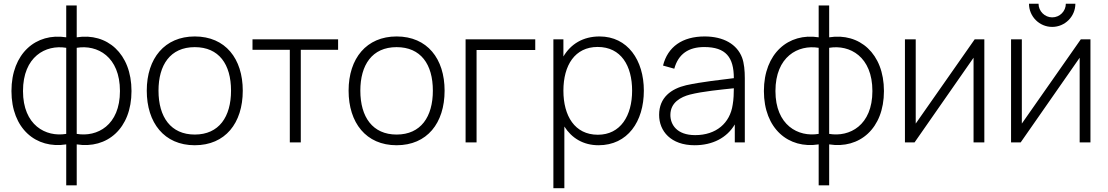

<svg xmlns="http://www.w3.org/2000/svg" viewBox="-20 -746 5804 1006"><path d="M382 225V10.5C540 35.5 669 -71.5 669 -269C669 -466.5 540 -575.5 382 -550.5V-717.5H327V-550.5C169 -575.5 40 -466.5 40 -269C40 -71.5 169 35.5 327 10.5V225ZM327 -44.5C220 -26.5 100.5 -89.5 100.5 -269C100.5 -449 219 -513.5 327 -495.5ZM382 -495.5C490 -513.5 608.5 -449.5 608.5 -269C608.5 -89 489 -26.5 382 -44.5Z M1000.5 15C1160 15 1252 -100.5 1252 -271C1252 -438 1161.5 -555 1000.5 -555C843 -555 749 -440.5 749 -271C749 -103 840 15 1000.5 15ZM1000.5 -41C875.5 -41 810.5 -132 810.5 -271C810.5 -405 871.5 -499 1000.5 -499C1127 -499 1190.5 -409.5 1190.5 -271C1190.5 -134.5 1128 -41 1000.5 -41Z M1556 0V-485H1751.5V-540H1303V-485H1498.5V0Z M2058 15C2217.5 15 2309.5 -100.5 2309.5 -271C2309.5 -438 2219 -555 2058 -555C1900.5 -555 1806.5 -440.5 1806.5 -271C1806.5 -103 1897.5 15 2058 15ZM2058 -41C1933 -41 1868 -132 1868 -271C1868 -405 1929 -499 2058 -499C2184.5 -499 2248 -409.5 2248 -271C2248 -134.5 2185.5 -41 2058 -41Z M2477 0V-484H2784.5V-540H2419.5V0Z M3121.5 -555C3034.5 -555 2970.5 -515 2932 -450V-540H2879.5V240H2937V-83C2975.5 -22.5 3036 15 3116 15C3268.5 15 3353.5 -109 3353.5 -271C3353.5 -431 3268.5 -555 3121.5 -555ZM3112.5 -40C2991.5 -40 2932 -138.5 2932 -271C2932 -404.5 2992.5 -500 3111.5 -500C3234.5 -500 3292 -401 3292 -271C3292 -140 3231.5 -40 3112.5 -40Z M3868 -444.5C3841.5 -514 3771 -555 3672 -555C3555 -555 3478.5 -500.5 3454 -402.5L3513 -386C3534 -463 3587.5 -499.5 3670 -499.5C3783 -499.5 3825 -446 3825 -336.5C3761.5 -328.5 3654.5 -317 3575.5 -299.5C3497 -281 3433.5 -235.5 3433.5 -144C3433.5 -59 3495 15 3619.5 15C3713 15 3788.5 -23.5 3830 -94V0H3882.5V-336.5C3882.5 -375 3879 -415.5 3868 -444.5ZM3622.5 -38C3525.5 -38 3492.5 -94 3492.5 -143.5C3492.5 -209.5 3547.5 -238 3595 -250.5C3662 -267.5 3759 -276.5 3825 -283.5C3825 -259.5 3824 -224.5 3819 -197.5C3805 -101 3732.5 -38 3622.5 -38Z M4324.5 225V10.5C4482.5 35.5 4611.5 -71.5 4611.5 -269C4611.5 -466.5 4482.5 -575.5 4324.5 -550.5V-717.5H4269.5V-550.5C4111.5 -575.5 3982.5 -466.5 3982.5 -269C3982.5 -71.5 4111.5 35.5 4269.5 10.5V225ZM4269.5 -44.5C4162.5 -26.5 4043 -89.5 4043 -269C4043 -449 4161.5 -513.5 4269.5 -495.5ZM4324.5 -495.5C4432.5 -513.5 4551 -449.5 4551 -269C4551 -89 4431.5 -26.5 4324.5 -44.5Z M5087 -540 4778 -98.5V-540H4721.5V0H4772L5081 -443.5V0H5137.5V-540Z M5493 -605C5560 -605 5614.5 -659.5 5614.5 -726.5H5564.5C5564.5 -687.5 5533 -655 5493 -655C5454 -655 5421.5 -687.5 5421.5 -726.5H5371.5C5371.5 -659.5 5426 -605 5493 -605ZM5643 -540 5334 -98.5V-540H5277.5V0H5328L5637 -443.5V0H5693.5V-540Z"/></svg>

Font: Hauora Light
Style: Regular
Weight: 300
Designer: Wayne Shih
Foundry: WCYS
Version: Version 1.001;hotconv 1.0.109;makeotfexe 2.5.65596